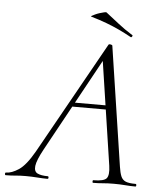

<svg xmlns="http://www.w3.org/2000/svg" viewBox="-93 -830 746 878"><g transform="rotate(5 280.5 -391.0)"><path d="M-34 0Q-38 0 -38 -6Q-38 -12 -34 -12Q-8 -12 24.5 -33.5Q57 -55 94 -120L382 -635Q384 -639 391.5 -637.5Q399 -636 400 -633L483 -84Q487 -57 493.5 -41Q500 -25 515 -18.5Q530 -12 561 -12Q565 -12 565 -6Q565 0 561 0Q538 0 514 -2Q490 -4 462 -4Q434 -4 412.5 -2Q391 0 367 0Q364 0 364 -6Q364 -12 367 -12Q416 -12 428 -27Q440 -42 434 -84L361 -570L378 -587L129 -133Q100 -80 97 -54Q94 -28 111 -20Q128 -12 158 -12Q162 -12 162 -6Q162 0 157 0Q138 0 111 -2Q84 -4 58 -4Q29 -4 10.5 -2Q-8 0 -34 0ZM226 -339 241 -358H428L430 -339ZM480 -679Q453 -694 424.5 -707.5Q396 -721 364 -733Q332 -745 294 -756Q289 -757 294 -760Q299 -763 308.5 -767.5Q318 -772 329 -775.5Q340 -779 349 -781Q358 -783 360 -782Q390 -759 419.5 -735.5Q449 -712 486 -689Q490 -688 487 -682.5Q484 -677 480 -679Z"/></g></svg>

Font: Cormorant Light Light
Style: Italic
Weight: 300
Italic angle: -10°
Version: Version 4.000